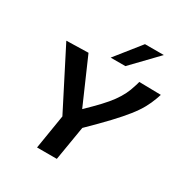

<svg xmlns="http://www.w3.org/2000/svg" viewBox="-209 -1095 1195 1253"><g transform="rotate(30 388.0 -468.0)"><path d="M248 0 290 -258 65 -699 230 -703 378 -364Q433 -417 471 -457.5Q509 -498 534 -532.5Q559 -567 575 -599.5Q591 -632 602 -669Q605 -678 607.5 -686.5Q610 -695 612 -704L776 -701Q773 -692 770 -683Q767 -674 764 -666Q750 -627 728.5 -588Q707 -549 671 -503.5Q635 -458 579 -398.5Q523 -339 440 -258L397 0ZM371 -748 521 -936H663L482 -748Z"/></g></svg>

Font: Georama Extended SemiBold
Style: Italic
Weight: 600
Width: 7
Italic angle: -9°
Designer: Jean-Baptiste Levee
Foundry: Production Type
Version: Version 1.000